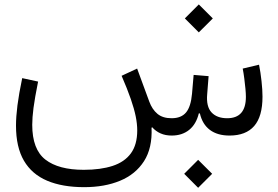

<svg xmlns="http://www.w3.org/2000/svg" viewBox="-20 -622 1275 881"><path d="M825.2 175.5 889.2 239.7 953.5 175.5 889.2 111.4ZM828.2 -537.5 892.2 -473.4 956.5 -537.5 892.2 -601.7ZM767.9 0Q815.6 0 847.8 -25.9Q880.1 -51.8 892.3 -101.7H897.1Q908.7 -51.6 943.3 -25.8Q977.9 0 1033.1 0Q1108.2 0 1146.3 -43.7Q1184.5 -87.5 1184.5 -178.4Q1184.5 -209.6 1180 -250Q1175.6 -290.5 1168.6 -325.1L1093.7 -307.3Q1097.7 -287 1100.9 -262.2Q1104.1 -237.4 1106.2 -214.9Q1108.3 -192.3 1108.3 -177.8Q1108.3 -79.5 1022.5 -79.5Q975.3 -79.5 950.5 -106.4Q925.6 -133.2 930.7 -189.9L937.2 -272.6L868.5 -278.3L861.1 -192Q855.8 -132.2 833.6 -105.9Q811.4 -79.5 767.4 -79.5Q726.6 -79.5 702.4 -99.7Q678.2 -119.9 665 -155.7L609.2 -307.4L538 -274.2Q564.7 -212.5 580.3 -167.3Q595.9 -122.1 602.8 -87.7Q609.7 -53.3 609.7 -23.7Q609.7 41.8 580.6 81.6Q551.5 121.4 496.5 139.3Q441.6 157.2 364.4 157.2Q248.7 157.2 188.3 110.3Q127.9 63.3 127.9 -49.3Q127.9 -81.6 133.7 -126.8Q139.6 -172 154.8 -247.7L81.9 -263.5Q66.6 -190.5 60 -138.2Q53.4 -85.8 53.4 -45.6Q53.4 53.2 89.9 115.5Q126.4 177.7 196.3 207.2Q266.2 236.8 366.2 236.8Q459.9 236.8 530.9 207.4Q602 178 640.8 117.6Q679.5 57.2 675.4 -35.8L678.3 -38.1Q694.5 -19.7 716.8 -9.9Q739.1 0 767.9 0Z"/></svg>

Font: Estedad-FD VF
Style: Regular
Weight: 100
Designer: Amin Abedi
Version: Version 7.3